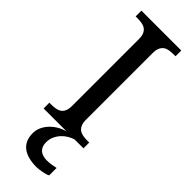

<svg xmlns="http://www.w3.org/2000/svg" viewBox="-312 -732 991 991"><g transform="rotate(45 183.5 -237.0)"><path d="M38.1 0V-42H50.8Q67.9 -42 82.8 -44.4Q97.7 -46.9 108.9 -54.4Q120.1 -62 126.5 -76.2Q132.8 -90.3 132.8 -113.8V-600.1Q132.8 -623.5 126.5 -637.7Q120.1 -651.9 108.9 -659.4Q97.7 -667 82.8 -669.4Q67.9 -671.9 50.8 -671.9H38.1V-713.9H329.1V-671.9H315.9Q299.3 -671.9 284.2 -669.4Q269 -667 258.1 -659.4Q247.1 -651.9 240.5 -637.7Q233.9 -623.5 233.9 -600.1V-113.8Q233.9 -90.3 240.5 -76.2Q247.1 -62 258.1 -54.4Q269 -46.9 284.2 -44.4Q299.3 -42 315.9 -42H329.1V0ZM88.4 129.9Q88.4 106.4 98.1 85.4Q107.9 64.5 124.5 47.1Q141.1 29.8 162.4 17.6Q183.6 5.4 206.5 0H263.7Q248 4.9 231.4 14.6Q214.8 24.4 201.4 38.8Q188 53.2 179.2 72.3Q170.4 91.3 170.4 115.2Q170.4 131.8 175.5 143.8Q180.7 155.8 189.9 163.3Q199.2 170.9 211.9 174.6Q224.6 178.2 239.7 178.2Q252.9 178.2 268.6 176Q284.2 173.8 302.7 169.9V224.1Q294.9 228 284.9 231Q274.9 233.9 264.2 235.8Q253.4 237.8 243.4 239Q233.4 240.2 225.6 240.2Q193.8 240.2 168.5 233.6Q143.1 227.1 125.2 213.6Q107.4 200.2 97.9 179.4Q88.4 158.7 88.4 129.9Z"/></g></svg>

Font: Droid-TTFautohint Serif
Style: Regular
Weight: 400
Foundry: Ascender Corporation
Version: Version 1.00; ttfautohint (v1.00rc1.4-1a1c-dirty) -l 8 -r 50